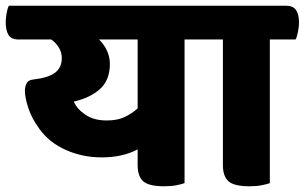

<svg xmlns="http://www.w3.org/2000/svg" viewBox="-60 -640 1065 671"><path d="M585 -502V0Q574 4 556 7.5Q538 11 514 11Q460 11 440.5 -6.5Q421 -24 421 -63V-118Q369 -90 295 -90Q229 -90 171 -115.5Q113 -141 78 -189Q51 -226 39 -262.5Q27 -299 27 -323Q27 -336 32.5 -348Q38 -360 55 -362Q109 -368 132.5 -386Q156 -404 156 -437Q156 -457 145.5 -474Q135 -491 119 -502H5Q-20 -502 -30 -517.5Q-40 -533 -40 -563Q-40 -575 -37 -593Q-34 -611 -29 -620H642Q666 -620 676.5 -605Q687 -590 687 -561Q687 -548 683.5 -529.5Q680 -511 675 -502ZM313 -219Q351 -219 376.5 -231.5Q402 -244 421 -261V-502H286Q303 -486 313.5 -463.5Q324 -441 324 -417Q324 -360 289.5 -329Q255 -298 198 -285Q209 -259 238.5 -239Q268 -219 313 -219Z M883 -502V0Q872 4 854 7.5Q836 11 812 11Q758 11 738.5 -6.5Q719 -24 719 -63V-502H662Q637 -502 627 -517.5Q617 -533 617 -563Q617 -575 620 -593Q623 -611 628 -620H940Q964 -620 974.5 -605Q985 -590 985 -561Q985 -548 981.5 -529.5Q978 -511 973 -502Z"/></svg>

Font: Baloo 2 ExtraBold
Style: Regular
Weight: 800
Designer: Sarang Kulkarni and Ek Type
Foundry: Ek Type
Version: Version 1.640;hotconv 1.0.111;makeotfexe 2.5.65597; ttfautoh